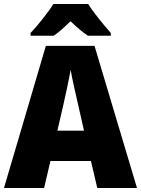

<svg xmlns="http://www.w3.org/2000/svg" viewBox="-20 -947 710 967"><path d="M424 -927H249C223 -885 168 -816 134 -781V-767H250C279 -786 303 -809 335 -840C368 -809 394 -786 423 -767H538V-781C502 -822 452 -882 424 -927ZM470 0H670L456 -716H211L0 0H202L234 -136H438ZM373 -422 403 -289H269L300 -423C311 -472 328 -550 336 -595C343 -550 363 -466 373 -422Z"/></svg>

Font: Noto Sans Armenian SemiCondensed Black
Style: Regular
Weight: 900
Width: 4
Designer: Monotype Design Team
Foundry: Monotype Imaging Inc.
Version: Version 2.008